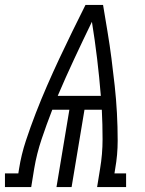

<svg xmlns="http://www.w3.org/2000/svg" viewBox="-65 -755 585 775"><path d="M-45 0V-55H9L12 -74Q21 -131 39.5 -187Q58 -243 79.5 -298.5Q101 -354 125 -409Q149 -464 174.5 -518.5Q200 -573 226.5 -627Q253 -681 280 -735H351Q360 -681 369 -627Q378 -573 385 -518.5Q392 -464 398 -409Q404 -354 407 -298.5Q410 -243 410 -186.5Q410 -130 400 -74L397 -55H444V0H327L339 -74Q349 -133 349 -193Q349 -253 346 -312H276L224 0H163L215 -312H146Q123 -253 103 -193.5Q83 -134 73 -74L61 0ZM168 -368H342Q336 -443 327 -518Q318 -593 306 -667Q270 -593 235 -518Q200 -443 168 -368Z"/></svg>

Font: Iosevka Curly Slab LtObl
Style: Regular
Weight: 300
Italic angle: -9°
Monospace: yes
Designer: Belleve Invis
Foundry: Belleve Invis
Version: Version 11.0.0; ttfautohint (v1.8.3)